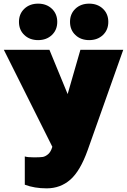

<svg xmlns="http://www.w3.org/2000/svg" viewBox="-20 -793 697 1053"><path d="M116 220V65Q131 70 166 70Q198 70 213 68Q228 66 243.5 53Q259 40 267 12L1 -520H251L351 -277L421 -520H656L461 30Q420 145 365.5 192.5Q311 240 236 240Q169 240 116 220ZM189 -573Q143 -573 113.5 -601Q84 -629 84 -673Q84 -717 113.5 -745Q143 -773 189 -773Q235 -773 264.5 -745Q294 -717 294 -673Q294 -629 264.5 -601Q235 -573 189 -573ZM469 -573Q423 -573 393.5 -601Q364 -629 364 -673Q364 -717 393.5 -745Q423 -773 469 -773Q515 -773 544.5 -745Q574 -717 574 -673Q574 -629 544.5 -601Q515 -573 469 -573Z"/></svg>

Font: Metropolitano Black
Style: Regular
Weight: 900
Designer: Fonts by Alex Slobzheninov & Chris M. Simpson / Changes by Cristiano Sobral
Foundry: Fonts by Alex Slobzheninov & Chris M. Simpson / Changes by Cristiano Sobral
Version: Version 1.00;August 30, 2020;FontCreator 13.0.0.2681 64-bit